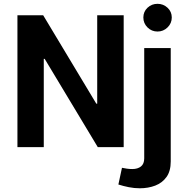

<svg xmlns="http://www.w3.org/2000/svg" viewBox="-20 -791 1011 1032"><path d="M616.3 200.7Q642.6 209.2 672.2 215.1Q701.8 221 731.4 221Q776.8 221 814.6 206.5Q852.4 192 875 160.3Q897.7 128.6 897.7 76.8V-532.8H755.2V60.4Q755.2 89.6 737.8 103.6Q720.4 117.6 690.8 117.6Q677.5 117.6 662.3 115.6Q647.1 113.5 635.6 110.9ZM750.5 -697Q750.5 -665.9 772.7 -643.7Q795 -621.5 826.7 -621.5Q857.9 -621.5 880.6 -643.7Q903.3 -665.9 903.3 -697Q903.3 -728.1 880.6 -749.3Q857.9 -770.5 826.7 -770.5Q795 -770.5 772.7 -749.3Q750.5 -728.1 750.5 -697ZM502.5 -709.1V-233.8H497.6L212 -709.1H73.7V0H215.3V-474.6H220.2L505.7 0H644.8V-709.1Z"/></svg>

Font: Estedad-FD VF
Style: Regular
Weight: 100
Designer: Amin Abedi
Version: Version 7.3